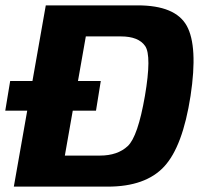

<svg xmlns="http://www.w3.org/2000/svg" viewBox="-41 -695 760 715"><path d="M-21.4 -282.9H316.5L334.3 -393.4H-3.1ZM10.5 0H360.2Q501 0 570.3 -74.7Q639.5 -149.4 668.6 -337.9Q696.6 -522.6 654.5 -598.8Q612.3 -675 471.8 -675H129.5ZM200.5 -115.6 278.6 -559.4H409Q475 -559.4 499.6 -523.5Q524.2 -487.5 498.7 -337.9Q472.5 -186.5 434.8 -151.1Q397 -115.6 330.9 -115.6Z"/></svg>

Font: Anybody Thin
Style: Italic
Weight: 100
Italic angle: -10°
Designer: Tyler Finck
Foundry: Etcetera Type Company
Version: Version 1.114;gftools[0.9.25]